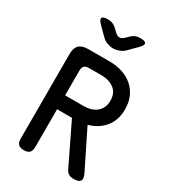

<svg xmlns="http://www.w3.org/2000/svg" viewBox="-227 -1063 1054 1186"><g transform="rotate(30 300.0 -470.0)"><path d="M190 -411H324Q350 -411 372.5 -418Q395 -425 412 -438.5Q429 -452 439 -473Q449 -494 449 -521Q449 -577 412.5 -604Q376 -631 324 -631H232Q211 -631 200.5 -620.5Q190 -610 190 -589ZM190 -312V-42Q190 -15 177 -2.5Q164 10 138 10Q111 10 98.5 -2.5Q86 -15 86 -42V-646Q86 -689 106.5 -709.5Q127 -730 171 -730H324Q372 -730 414 -716.5Q456 -703 487.5 -676Q519 -649 536.5 -610.5Q554 -572 554 -521Q554 -481 543 -448.5Q532 -416 511.5 -391.5Q491 -367 463 -349.5Q435 -332 401 -323L533 -56Q550 -22 540 -6Q530 10 495 10Q473 10 459 2.5Q445 -5 436 -23L296 -312ZM187 -950Q205 -950 220.5 -943.5Q236 -937 249 -924L270 -904Q285 -889 300.5 -888.5Q316 -888 331 -903L354 -925Q367 -938 382 -944Q397 -950 416 -950Q451 -950 456.5 -937Q462 -924 437 -899L382 -844Q365 -826 342 -818Q319 -810 300 -810Q281 -810 258.5 -818Q236 -826 219 -844L165 -898Q139 -924 144.5 -937Q150 -950 187 -950Z"/></g></svg>

Font: Maple Mono NL Medium
Style: Regular
Weight: 500
Monospace: yes
Designer: subframe7536
Version: Version 7.000